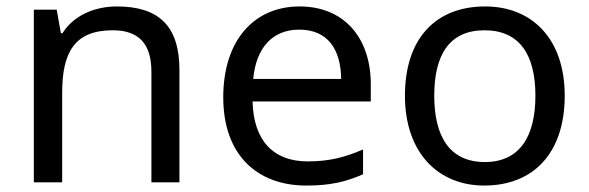

<svg xmlns="http://www.w3.org/2000/svg" viewBox="-20 -566 1827 596"><path d="M343 -546C275 -546 209 -519 174 -463H169L156 -536H85V0H173V-278C173 -403 211 -472 330 -472C412 -472 450 -429 450 -343V0H537V-349C537 -487 471 -546 343 -546Z M910 -546C768 -546 673 -440 673 -264C673 -85 778 10 931 10C1004 10 1052 -1 1107 -25V-102C1051 -78 1003 -65 935 -65C828 -65 767 -130 764 -251H1131V-304C1131 -450 1047 -546 910 -546ZM909 -474C998 -474 1038 -412 1039 -321H766C775 -417 825 -474 909 -474Z M1733 -269C1733 -446 1631 -546 1486 -546C1332 -546 1237 -446 1237 -269C1237 -91 1341 10 1483 10C1636 10 1733 -91 1733 -269ZM1328 -269C1328 -396 1375 -472 1484 -472C1593 -472 1642 -396 1642 -269C1642 -142 1593 -63 1485 -63C1376 -63 1328 -142 1328 -269Z"/></svg>

Font: Noto Sans Syriac Western
Style: Regular
Weight: 400
Designer: Patrick Giasson and the Monotype Design Team
Foundry: Monotype Imaging Inc.
Version: Version 3.000